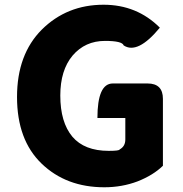

<svg xmlns="http://www.w3.org/2000/svg" viewBox="-20 -778 773 812"><path d="M421 14Q260 14 156 -86Q52 -186 52 -368Q52 -548 157 -653Q263 -758 418 -758Q559 -758 656 -661Q562 -547 503 -586Q497 -605 424 -605Q340 -605 287 -543Q235 -481 235 -374Q235 -261 286 -200Q337 -140 440 -140Q485 -140 486 -146Q510 -159 510 -188V-279H392Q392 -425 457 -425H604Q669 -425 669 -360V-77Q628 -37 562 -11Q496 14 421 14Z"/></svg>

Font: Swei Half Moon CJK SC
Style: Black
Weight: 900
Version: Version 2.071